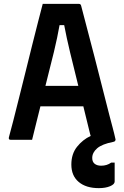

<svg xmlns="http://www.w3.org/2000/svg" viewBox="-20 -723 640 993"><path d="M146 0H35Q23 0 26 -13Q35 -45 48.5 -98Q62 -151 78.5 -217Q95 -283 112.5 -353Q130 -423 146.5 -490Q163 -557 177.5 -612.5Q192 -668 201 -703H388Q398 -703 400 -692Q432 -571 469 -428Q506 -285 546 -126Q554 -95 562.5 -63.5Q571 -32 578 0H577Q577 4 575 6.5Q573 9 565 11Q508 22 482.5 44Q457 66 457 94Q457 114 469.5 124Q482 134 503 134Q533 134 555 118H573V216Q573 230 549.5 240Q526 250 491 250Q425 250 387 218Q349 186 349 128Q349 73 378.5 36Q408 -1 449 -20Q447 -24 446 -30Q437 -68 428 -103.5Q419 -139 411 -173H189Q179 -134 168.5 -91Q158 -48 146 0ZM288 -593Q277 -530 259 -455Q241 -380 215 -279H385Q361 -375 342.5 -452Q324 -529 312 -593Z"/></svg>

Font: Recursive Mn Lnr St SmB
Style: Regular
Weight: 600
Monospace: yes
Version: Version 1.079;hotconv 1.0.112;makeotfexe 2.5.65598; ttfautoh